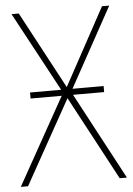

<svg xmlns="http://www.w3.org/2000/svg" viewBox="-52 -754 548 793"><g transform="rotate(-5 222.0 -357.0)"><path d="M74 -385H203L26 -714H56L227 -394L401 -714H431L250 -385H379V-360H250L442 0H412L226 -348L32 0H2L203 -360H74Z"/></g></svg>

Font: Noto Sans SemiCondensed Thin
Style: Regular
Weight: 100
Width: 4
Designer: Monotype Design Team
Foundry: Monotype Imaging Inc.
Version: Version 2.013; ttfautohint (v1.8.4.7-5d5b)